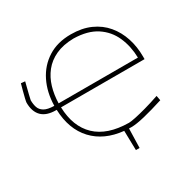

<svg xmlns="http://www.w3.org/2000/svg" viewBox="-186 -921 1284 1273"><g transform="rotate(-30 456.0 -285.0)"><path d="M175 -338Q102 -338 66 -374.2Q30 -410.5 30 -479Q30 -485 35.5 -508.8Q41 -532.5 48.8 -561.2Q56.5 -590 62 -609.5L93 -606.5Q88.5 -588 82.2 -563.8Q76 -539.5 70.5 -516.8Q65 -494 62 -479Q62 -449 70 -424.5Q78 -400 103 -385Q128 -370 179 -369Q181 -471.5 220.8 -551.8Q260.5 -632 333.8 -678.5Q407 -725 510 -725Q595 -725 659.2 -696.2Q723.5 -667.5 766.2 -616.5Q809 -565.5 830.5 -499.2Q852 -433 852 -358V-338H212.5Q217 -189 302.2 -107.5Q387.5 -26 551.5 -24Q567 -24 603.2 -31.5Q639.5 -39 690.2 -53Q741 -67 799 -87L806 -50Q721.5 -23 655.5 -7Q589.5 9 551.5 9Q542 9 533 8.5Q532 45.5 531 82Q530 118.5 529 155.5H501Q500 118 499.2 81Q498.5 44 497.5 6.5Q352 -8 268.5 -97.5Q185 -187 179.5 -338ZM512 -692Q431.5 -690.5 375 -664.2Q318.5 -638 283 -593.2Q247.5 -548.5 230.5 -491Q213.5 -433.5 212 -369H819Q817 -456.5 785 -529.2Q753 -602 686 -646Q619 -690 512 -692Z"/></g></svg>

Font: Commissioner Loud Thin
Style: Regular
Weight: 100
Designer: Kostas Bartsokas
Foundry: Kostas Bartsokas
Version: Version 1.000; ttfautohint (v1.8.3)